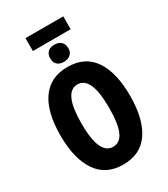

<svg xmlns="http://www.w3.org/2000/svg" viewBox="-245 -1134 1097 1254"><g transform="rotate(-30 303.0 -507.5)"><path d="M446 -1025V-928H161V-1025ZM302 -894Q333 -894 352 -877.5Q371 -861 371 -828Q371 -799 352 -782Q333 -765 302 -765Q271 -765 253 -781.5Q235 -798 235 -828Q235 -861 253 -877.5Q271 -894 302 -894ZM565 -358Q565 -183 499.5 -86.5Q434 10 303 10Q173 10 107 -87.5Q41 -185 41 -359Q41 -538 108 -631.5Q175 -725 303 -725Q435 -725 500 -629Q565 -533 565 -358ZM199 -358Q199 -124 303 -124Q356 -124 381.5 -181Q407 -238 407 -358Q407 -478 381 -536Q355 -594 303 -594Q199 -594 199 -358Z"/></g></svg>

Font: Noto Sans ExtraCondensed ExtraBold
Style: Regular
Weight: 800
Width: 2
Designer: Monotype Design Team
Foundry: Monotype Imaging Inc.
Version: Version 2.013; ttfautohint (v1.8.4.7-5d5b)